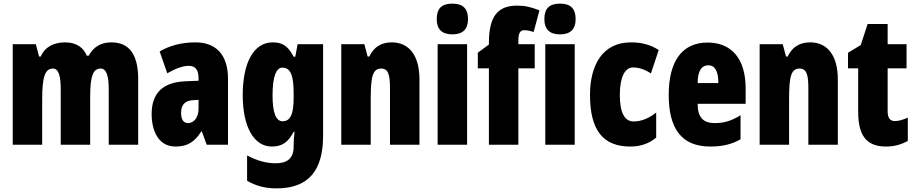

<svg xmlns="http://www.w3.org/2000/svg" viewBox="-20 -796 5031 1056"><path d="M592 -563C533 -563 493 -536 468 -490H457C440 -532 403 -563 338 -563C274 -563 225 -536 204 -485H195L177 -553H50V0H212V-248C212 -369 226 -419 271 -419C301 -419 314 -381 314 -307V0H476V-264C476 -371 489 -419 534 -419C564 -419 578 -381 578 -307V0H740V-360C740 -497 691 -563 592 -563Z M1055 -563C979 -563 912 -545 858 -513L900 -393C949 -421 987 -434 1019 -434C1055 -434 1072 -411 1072 -366V-352L1000 -349C879 -344 814 -287 814 -169C814 -79 850 10 945 10C1014 10 1051 -17 1087 -73H1090L1117 0H1234V-363C1234 -498 1165 -563 1055 -563ZM1042 -245 1072 -247V-198C1072 -151 1047 -119 1015 -119C989 -119 976 -138 976 -176C976 -220 998 -243 1042 -245Z M1480 -563C1376 -563 1315 -453 1315 -272C1315 -99 1376 10 1475 10C1532 10 1565 -14 1595 -71H1600C1597 -51 1595 -17 1595 5V11C1595 78 1556 102 1497 102C1448 102 1398 90 1339 59V198C1386 226 1437 240 1502 240C1681 240 1757 137 1757 -49V-553H1617L1604 -484H1595C1564 -544 1532 -563 1480 -563ZM1533 -424C1577 -424 1595 -384 1595 -285V-256C1595 -168 1577 -129 1534 -129C1498 -129 1479 -176 1479 -270C1479 -375 1499 -424 1533 -424Z M2135 -563C2076 -563 2036 -537 2011 -485H2002L1984 -553H1857V0H2019V-253C2019 -378 2031 -419 2077 -419C2117 -419 2125 -381 2125 -308V0H2287V-360C2287 -489 2231 -563 2135 -563Z M2468 -776C2408 -776 2382 -748 2382 -691C2382 -635 2411 -607 2468 -607C2525 -607 2554 -635 2554 -691C2554 -747 2528 -776 2468 -776ZM2549 -553H2387V0H2549Z M2921 -420V-553H2831V-573C2831 -613 2841 -630 2863 -630C2880 -630 2897 -626 2915 -620L2947 -739C2898 -758 2868 -765 2824 -765C2718 -765 2669 -707 2669 -560V-551L2608 -506V-420H2669V0H2831V-420Z M3060 -776C3000 -776 2974 -748 2974 -691C2974 -635 3003 -607 3060 -607C3117 -607 3146 -635 3146 -691C3146 -747 3120 -776 3060 -776ZM3141 -553H2979V0H3141Z M3447 10C3502 10 3549 -6 3589 -39V-177C3549 -145 3507 -128 3465 -128C3415 -128 3389 -177 3389 -274C3389 -371 3417 -425 3461 -425C3495 -425 3527 -414 3560 -392L3603 -521C3559 -549 3511 -563 3450 -563C3292 -563 3225 -435 3225 -274C3225 -78 3298 10 3447 10Z M3872 -562C3731 -562 3658 -459 3658 -274C3658 -90 3727 10 3887 10C3951 10 4005 -2 4053 -30V-162C4002 -131 3962 -119 3911 -119C3847 -119 3817 -151 3817 -225H4081V-310C4081 -472 4004 -562 3872 -562ZM3876 -437C3909 -437 3931 -409 3931 -339H3817C3817 -411 3842 -437 3876 -437Z M4436 -563C4377 -563 4337 -537 4312 -485H4303L4285 -553H4158V0H4320V-253C4320 -378 4332 -419 4378 -419C4418 -419 4426 -381 4426 -308V0H4588V-360C4588 -489 4532 -563 4436 -563Z M4902 -130C4875 -130 4862 -148 4862 -184V-420H4966V-553H4862V-664H4752L4714 -548L4644 -506V-420H4700V-182C4700 -52 4744 10 4853 10C4898 10 4937 -1 4973 -21V-149C4946 -137 4922 -130 4902 -130Z"/></svg>

Font: Noto Sans Hebrew ExtraCondensed Black
Style: Regular
Weight: 900
Width: 2
Designer: Monotype Design Team
Foundry: Monotype Imaging Inc.
Version: Version 2.004